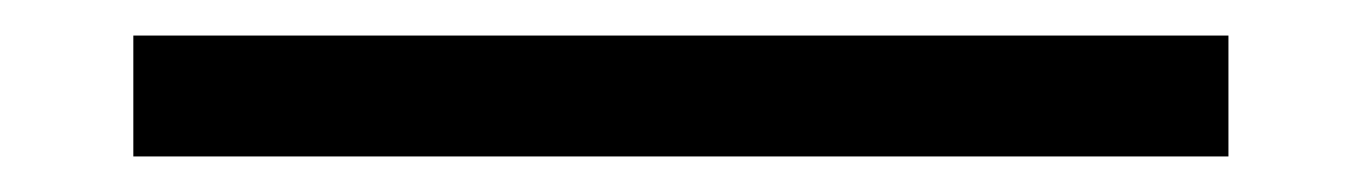

<svg xmlns="http://www.w3.org/2000/svg" viewBox="-20 36 766 108"><path d="M671 124H55V56H671Z"/></svg>

Font: Karla Neue
Style: Regular
Weight: 400
Designer: Jonathan Pinhorn
Foundry: PYRS Fontlab Ltd. / Made with FontLab
Version: Version 1.000;PS 001.001;hotconv 1.0.56